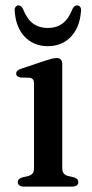

<svg xmlns="http://www.w3.org/2000/svg" viewBox="-20 -691 342 711"><path d="M210.5 -455V-69.5Q210.5 -56 215.8 -49.2Q221 -42.5 231 -39.5L253 -34.5Q261.5 -32 265.8 -27.8Q270 -23.5 270 -16.5Q270 -9 264.2 -4.5Q258.5 0 247.5 0H67.5Q57.5 0 51.8 -4.5Q46 -9 46 -16.5Q46 -23 50.2 -27.2Q54.5 -31.5 62.5 -34L86 -39.5Q96 -43 101 -49.2Q106 -55.5 106 -69V-380.5Q106 -392 102.2 -396.8Q98.5 -401.5 90 -403L56 -404Q48 -405.5 44 -409Q40 -412.5 40 -418.5Q40 -425 44.5 -429.2Q49 -433.5 59.5 -437L151 -467.5Q165 -472 173.5 -474Q182 -476 190 -476Q200 -476 205.2 -470.5Q210.5 -465 210.5 -455ZM157 -587.5Q190 -587.5 212.2 -604.5Q234.5 -621.5 248.5 -658Q255.5 -671 265 -671Q272.5 -671 276.8 -665.5Q281 -660 280 -650Q275.5 -589 242.2 -554.5Q209 -520 157 -520Q105.5 -520 72 -554.5Q38.5 -589 34.5 -650Q33.5 -660 37.8 -665.5Q42 -671 48.5 -671Q58.5 -671 65 -658Q79.5 -621 102 -604.2Q124.5 -587.5 157 -587.5Z"/></svg>

Font: Fraunces 11pt
Style: Regular
Weight: 400
Version: Version 1.000;[b76b70a41]